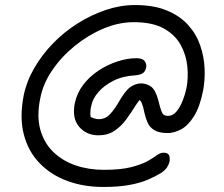

<svg xmlns="http://www.w3.org/2000/svg" viewBox="-20 -640 888 762"><path d="M389 102Q312 102 247 78Q182 54 137 7.5Q92 -39 74.5 -106.5Q57 -174 74 -261Q85 -316 115.5 -369Q146 -422 190 -467.5Q234 -513 288 -547Q342 -581 400 -600.5Q458 -620 515 -620Q590 -620 642 -598.5Q694 -577 726.5 -541Q759 -505 774.5 -460Q790 -415 792 -368.5Q794 -322 786 -280Q773 -215 749.5 -178Q726 -141 698.5 -126.5Q671 -112 645 -112Q610 -112 591.5 -124Q573 -136 565.5 -154Q558 -172 554 -189Q549 -215 543 -230Q537 -245 518 -256H546Q531 -242 515.5 -217Q500 -192 480.5 -165.5Q461 -139 434.5 -121Q408 -103 371 -103Q323 -103 294 -137Q265 -171 277 -231Q285 -270 310 -303Q335 -336 370.5 -359.5Q406 -383 445.5 -396Q485 -409 522 -409Q546 -409 554.5 -397Q563 -385 560 -371Q558 -362 553 -355.5Q548 -349 539 -345.5Q530 -342 516 -341Q466 -338 429 -319Q392 -300 369.5 -273.5Q347 -247 342 -219Q339 -208 338.5 -193Q338 -178 345 -148L315 -191Q339 -175 351 -171Q363 -167 372 -167Q394 -167 410 -180.5Q426 -194 447 -228Q477 -281 498 -295Q519 -309 540 -309Q561 -309 579 -296.5Q597 -284 608 -243Q615 -214 620 -200.5Q625 -187 631.5 -183.5Q638 -180 647 -180Q666 -180 680.5 -197.5Q695 -215 705 -240.5Q715 -266 720 -290Q728 -331 723.5 -376.5Q719 -422 697 -462Q675 -502 630 -527Q585 -552 511 -552Q451 -552 390.5 -526.5Q330 -501 277 -458Q224 -415 187.5 -361.5Q151 -308 140 -251Q125 -179 140 -125.5Q155 -72 192 -36.5Q229 -1 280.5 16.5Q332 34 392 34Q459 34 500 23.5Q541 13 564.5 0Q588 -13 602 -23.5Q616 -34 629 -34Q646 -34 650.5 -24.5Q655 -15 653 1Q650 13 643 24Q636 35 620 46Q597 60 567 73Q537 86 494 94Q451 102 389 102Z"/></svg>

Font: Shantell Sans Light
Style: Italic
Weight: 300
Italic angle: -11°
Designer: Stephen Nixon, Anya Danilova, Shantell Martin
Foundry: Arrow Type
Version: Version 1.008;[ac192a2d6]